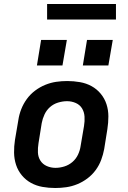

<svg xmlns="http://www.w3.org/2000/svg" viewBox="-20 -934 640 962"><path d="M257 8Q224 8 193 2.5Q162 -3 135.5 -17.5Q109 -32 89.5 -55.5Q70 -79 60.5 -108Q51 -137 50.5 -169Q50 -201 55 -233L72 -333Q76 -360 86.5 -387Q97 -414 114.5 -438Q132 -462 156 -480Q180 -498 207 -509Q234 -520 261.5 -524Q289 -528 317 -528Q349 -528 380.5 -522.5Q412 -517 438.5 -502.5Q465 -488 484.5 -464.5Q504 -441 513.5 -412Q523 -383 523 -351Q523 -319 518 -287L502 -187Q497 -160 487 -133Q477 -106 459.5 -82Q442 -58 418 -40Q394 -22 367 -11Q340 0 312 4Q284 8 257 8ZM258 -93Q280 -93 302.5 -100Q325 -107 343 -122.5Q361 -138 371 -159.5Q381 -181 384 -203L401 -303Q405 -327 403.5 -350Q402 -373 391 -391Q380 -409 359.5 -418Q339 -427 316 -427Q294 -427 271 -420Q248 -413 230.5 -397.5Q213 -382 203 -360.5Q193 -339 189 -317L173 -217Q169 -193 170 -170Q171 -147 182.5 -129Q194 -111 214.5 -102Q235 -93 258 -93ZM523 -606H395L416 -734H545ZM165 -606 186 -734H315L293 -606ZM216 -836V-914H561V-836Z"/></svg>

Font: Iosevka SS04 Extended
Style: Bold Italic
Weight: 700
Width: 7
Italic angle: -9°
Monospace: yes
Designer: Belleve Invis
Foundry: Belleve Invis
Version: Version 19.0.0; ttfautohint (v1.8.4)